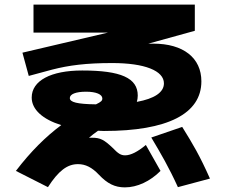

<svg xmlns="http://www.w3.org/2000/svg" viewBox="-20 -769 978 831"><path d="M520.5 42C574.2 42 629.9 15.6 674.8 -29.3L611.3 -141.6C576.2 -112.3 545.9 -96.7 521.5 -96.7C502.9 -96.7 491.2 -104.5 467.8 -128.9C430.7 -164.1 414.1 -172.9 378.9 -172.9H365.2C377.9 -184.1 391.1 -193.8 404.3 -203.1L429.7 -202.1C705.1 -202.1 851.6 -276.4 851.6 -417C851.6 -518.6 773.4 -580.1 643.6 -580.1H622.1L823.2 -635.7V-749H125V-627.9H447.3L77.1 -541L104.5 -440.4L206.1 -467.8C278.3 -486.3 352.5 -496.1 465.8 -496.1C606.4 -496.1 689.5 -462.9 689.5 -408.2C689.5 -369.1 647.9 -341.8 572.3 -328.1C574.7 -336.4 576.2 -345.7 576.2 -355.5C576.2 -431.6 502.9 -463.9 335.9 -463.9C200.2 -463.9 117.2 -419.9 117.2 -346.7C117.2 -294.9 165 -252.4 245.1 -227.5C178.2 -177.7 113.8 -114.3 48.8 -29.3L187.5 41C233.4 -30.3 271.5 -58.6 317.4 -58.6C349.6 -58.6 377.9 -44.9 408.2 -12.7C444.3 25.4 476.6 42 520.5 42ZM750 41 888.7 3.9C843.8 -96.7 816.4 -142.6 768.6 -219.7L634.8 -173.8C676.8 -103.5 711.9 -43 750 41ZM282.2 -344.7C282.2 -361.3 307.6 -372.1 352.5 -372.1C396.5 -372.1 422.9 -360.4 422.9 -342.8C422.9 -333.5 418 -328.1 395.5 -317.4C313.5 -318.4 282.2 -326.7 282.2 -344.7Z"/></svg>

Font: Pretendard Black
Style: Regular
Weight: 900
Designer: Base glyphs from Inter by Rasmus Andersson; Hangeul glyphs from Noto Sans CJK(Source Han Sans) by Jang Soo-young and Kan
Foundry: Kil Hyung-jin
Version: Version 1.309;Glyphs 3.2 (3225)